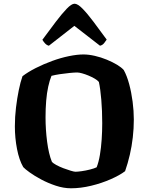

<svg xmlns="http://www.w3.org/2000/svg" viewBox="-20 -1013 801 1033"><path d="M362 0Q322 0 280 -14Q238 -28 201.5 -47.5Q165 -67 139.5 -85.5Q114 -104 105 -114Q83 -152 71.5 -211.5Q60 -271 60 -333Q60 -384 66 -434Q72 -484 81 -528Q90 -572 101 -603Q131 -626 172.5 -647Q214 -668 260.5 -685Q307 -702 351 -711Q395 -720 429 -720Q457 -720 490 -712.5Q523 -705 554.5 -692Q586 -679 610 -664.5Q634 -650 646 -636Q663 -605 675 -560.5Q687 -516 693.5 -466Q700 -416 700 -370Q700 -322 694.5 -274Q689 -226 678.5 -180.5Q668 -135 653 -92Q624 -70 575 -48.5Q526 -27 470 -13.5Q414 0 362 0ZM386 -89Q397 -89 419 -92Q441 -95 464.5 -101Q488 -107 500 -113Q511 -141 517.5 -179.5Q524 -218 527 -262.5Q530 -307 530 -351Q530 -417 525 -476.5Q520 -536 512 -572Q505 -581 489.5 -590Q474 -599 456 -606.5Q438 -614 421.5 -618.5Q405 -623 395 -623Q381 -623 355 -620.5Q329 -618 302.5 -614Q276 -610 257 -605Q247 -581 239.5 -547Q232 -513 228.5 -471Q225 -429 225 -382Q225 -316 233.5 -250.5Q242 -185 259 -143Q265 -135 282.5 -125.5Q300 -116 321 -108Q342 -100 360.5 -94.5Q379 -89 386 -89ZM243 -767Q231 -770 222 -780Q213 -790 208 -799Q247 -852 280 -895.5Q313 -939 339 -966Q365 -993 381 -993Q398 -993 424 -966.5Q450 -940 483 -896Q516 -852 554 -800Q550 -794 541 -782Q532 -770 518 -767L380 -874Z"/></svg>

Font: Texturina 12pt ExtraBold
Style: Regular
Weight: 800
Designer: Guillermo Torres Carreño
Foundry: Omnibus-Type
Version: Version 1.002